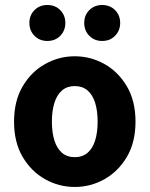

<svg xmlns="http://www.w3.org/2000/svg" viewBox="-20 -732 595 764"><path d="M277.5 12Q214.8 12 159.7 -18.7Q104.6 -49.5 70.2 -107.5Q35.9 -165.6 35.9 -247.9Q35.9 -330.4 70.2 -388.5Q104.6 -446.7 159.7 -477.4Q214.8 -508.1 277.5 -508.1Q340.3 -508.1 395.3 -477.4Q450.3 -446.7 484.8 -388.5Q519.2 -330.4 519.2 -247.9Q519.2 -165.6 484.8 -107.5Q450.3 -49.5 395.3 -18.7Q340.3 12 277.5 12ZM277.5 -106.6Q307.9 -106.6 328.3 -123.9Q348.7 -141.2 358.6 -173.1Q368.5 -205 368.5 -247.9Q368.5 -290.8 358.6 -322.8Q348.7 -354.7 328.3 -372.1Q307.9 -389.5 277.5 -389.5Q247.1 -389.5 226.8 -372.1Q206.5 -354.7 196.5 -322.8Q186.5 -290.8 186.5 -247.9Q186.5 -205 196.5 -173.1Q206.5 -141.2 226.8 -123.9Q247.1 -106.6 277.5 -106.6ZM168.5 -569Q137.3 -569 117.1 -589.7Q96.9 -610.3 96.9 -640.6Q96.9 -671.1 117.1 -691.6Q137.3 -712.1 168.5 -712.1Q199.8 -712.1 219.9 -691.6Q240 -671.1 240 -640.6Q240 -610.3 219.9 -589.7Q199.8 -569 168.5 -569ZM386.6 -569Q355.5 -569 335.3 -589.7Q315.1 -610.3 315.1 -640.6Q315.1 -671.1 335.3 -691.6Q355.5 -712.1 386.6 -712.1Q417.9 -712.1 438 -691.6Q458.2 -671.1 458.2 -640.6Q458.2 -610.3 438 -589.7Q417.9 -569 386.6 -569Z"/></svg>

Font: Source Sans Variable
Style: Regular
Weight: 200
Designer: Paul D. Hunt
Foundry: Adobe Systems Incorporated
Version: Version 3.006;hotconv 1.0.111;makeotfexe 2.5.65597